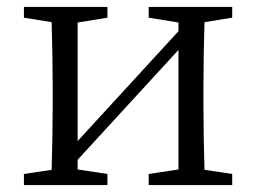

<svg xmlns="http://www.w3.org/2000/svg" viewBox="-20 -534 739 554"><path d="M650 -483 570 -470Q567 -364 567 -286V-228Q567 -150 570 -44L650 -32V0H409V-32L495 -45V-390L204 -73V-45L290 -32V0H49V-32L129 -44Q132 -150 132 -228V-286Q132 -366 129 -470L49 -483V-514H290V-483L204 -469V-127L495 -444V-469L409 -483V-514H650Z"/></svg>

Font: Han-Nom Khai
Style: Regular
Weight: 400
Version: Version 1.200;June 22, 2023;FontCreator 14.0.0.2814 64-bit